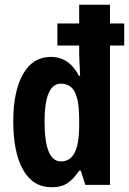

<svg xmlns="http://www.w3.org/2000/svg" viewBox="-20 -780 544 810"><path d="M198 10Q119 10 77.5 -63.5Q36 -137 36 -267Q36 -396 77.5 -468Q119 -540 194 -540Q272 -540 313 -460H318Q317 -491 315.5 -514.5Q314 -538 314 -553V-588H222V-681H314V-760H444V-681H504V-588H444V0H340L321 -60H314Q289 -23 263.5 -6.5Q238 10 198 10ZM237 -99Q276 -99 295 -136Q314 -173 314 -252V-278Q314 -355 296 -391Q278 -427 237 -427Q168 -427 168 -267Q168 -99 237 -99Z"/></svg>

Font: Noto Sans Myanmar ExtraCondensed
Style: Bold
Weight: 700
Width: 2
Designer: Monotype Design Team
Foundry: Monotype Imaging Inc.
Version: Version 2.107; ttfautohint (v1.8.4.7-5d5b)